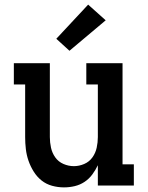

<svg xmlns="http://www.w3.org/2000/svg" viewBox="-20 -804 640 832"><path d="M257 8Q231 8 205.5 1Q180 -6 160 -22Q140 -38 126 -60.5Q112 -83 103.5 -107.5Q95 -132 92 -158Q89 -184 89 -210V-438H40V-530H196V-210Q196 -187 201 -164Q206 -141 219.5 -122Q233 -103 255 -93.5Q277 -84 300 -84Q323 -84 345 -93.5Q367 -103 380.5 -122Q394 -141 399 -164Q404 -187 404 -210V-438H354V-530H511V-92H560V0H404V-88Q394 -67 380 -48Q366 -29 346.5 -16Q327 -3 304 2.5Q281 8 257 8ZM281 -584 224 -636 362 -784 438 -716Z"/></svg>

Font: Iosevka Curly Slab SmBdEx
Style: Regular
Weight: 600
Width: 7
Monospace: yes
Designer: Belleve Invis
Foundry: Belleve Invis
Version: Version 11.1.0; ttfautohint (v1.8.3)